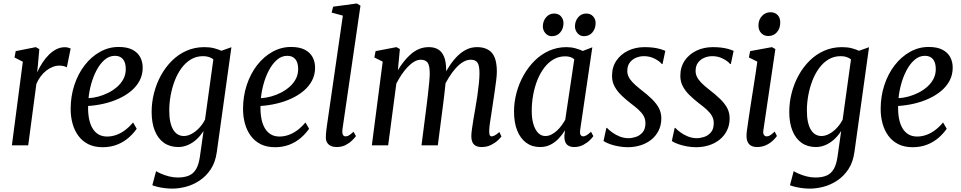

<svg xmlns="http://www.w3.org/2000/svg" viewBox="-20 -837 5533 1106"><path d="M48.5 0 111.5 -481.5 63.5 -506 70.5 -542.5 186.5 -565.5 206.5 -554 198.5 -463.5 194 -420Q207.5 -450 225 -476.5Q242.5 -503 262.8 -522.8Q283 -542.5 305.8 -553.8Q328.5 -565 353 -565Q363.5 -565 372 -562.8Q380.5 -560.5 387 -557.5L365 -449Q356.5 -454 345.5 -456.5Q334.5 -459 322 -459Q303 -459 283.5 -451.5Q264 -444 246.2 -430Q228.5 -416 214 -396.5Q199.5 -377 189.5 -353.5L142.5 0Z M767.5 -95.5Q748 -67 719.5 -42.5Q691 -18 653.8 -3.5Q616.5 11 571 11Q524 11 489.2 -6.2Q454.5 -23.5 431.8 -54.2Q409 -85 398 -124.8Q387 -164.5 387 -209.5Q387 -282 408.2 -346.8Q429.5 -411.5 467.5 -460.8Q505.5 -510 555.8 -538.2Q606 -566.5 663.5 -566.5Q712.5 -566.5 743 -550.5Q773.5 -534.5 787.8 -507.5Q802 -480.5 802 -447.5Q802 -406.5 784.5 -373Q767 -339.5 736 -313.5Q705 -287.5 664.8 -269Q624.5 -250.5 579.2 -240Q534 -229.5 487.5 -226.5Q486.5 -187.5 492.5 -155.2Q498.5 -123 512 -99.5Q525.5 -76 546.8 -63.2Q568 -50.5 597 -50.5Q622 -50.5 647 -58.8Q672 -67 697 -84.8Q722 -102.5 746.5 -131.5ZM642 -515.5Q609 -515.5 582.2 -492.2Q555.5 -469 536 -431.8Q516.5 -394.5 505 -352.2Q493.5 -310 490 -271.5Q518.5 -273 548.5 -281.2Q578.5 -289.5 606.2 -303.8Q634 -318 656.2 -338Q678.5 -358 691.5 -383.2Q704.5 -408.5 704.5 -438.5Q704.5 -477 688.2 -496.2Q672 -515.5 642 -515.5Z M1229 38Q1221 97.5 1194 138Q1167 178.5 1129.5 203.2Q1092 228 1050.8 238.8Q1009.5 249.5 972.5 249.5Q949.5 249.5 927 246.5Q904.5 243.5 886.2 239Q868 234.5 857.5 230L879 149Q889.5 155.5 909 164Q928.5 172.5 953.2 179Q978 185.5 1004.5 185.5Q1042 185.5 1068 174.5Q1094 163.5 1109.5 137.2Q1125 111 1131.5 65.5L1152.5 -82.5Q1133.5 -53 1110 -32.2Q1086.5 -11.5 1060.2 -0.8Q1034 10 1007 10Q959 10 924.5 -14.2Q890 -38.5 871.8 -83.8Q853.5 -129 853.5 -192.5Q853.5 -247 867.2 -301Q881 -355 907.2 -402.8Q933.5 -450.5 970.5 -487.2Q1007.5 -524 1054.8 -544.8Q1102 -565.5 1157 -565.5Q1189.5 -565.5 1213.8 -559Q1238 -552.5 1255 -544.5L1313 -565ZM1209 -495Q1200 -502.5 1185.2 -508Q1170.5 -513.5 1150 -513.5Q1111 -513.5 1080 -495Q1049 -476.5 1025.5 -444.5Q1002 -412.5 986.5 -372Q971 -331.5 963 -287.5Q955 -243.5 955 -200.5Q955 -162.5 961 -135Q967 -107.5 978.2 -89.2Q989.5 -71 1005 -62.2Q1020.5 -53.5 1039 -53.5Q1061.5 -53.5 1085 -66.5Q1108.5 -79.5 1128.5 -101.2Q1148.5 -123 1161 -148Z M1760.5 -95.5Q1741 -67 1712.5 -42.5Q1684 -18 1646.8 -3.5Q1609.5 11 1564 11Q1517 11 1482.2 -6.2Q1447.5 -23.5 1424.8 -54.2Q1402 -85 1391 -124.8Q1380 -164.5 1380 -209.5Q1380 -282 1401.2 -346.8Q1422.5 -411.5 1460.5 -460.8Q1498.5 -510 1548.8 -538.2Q1599 -566.5 1656.5 -566.5Q1705.5 -566.5 1736 -550.5Q1766.5 -534.5 1780.8 -507.5Q1795 -480.5 1795 -447.5Q1795 -406.5 1777.5 -373Q1760 -339.5 1729 -313.5Q1698 -287.5 1657.8 -269Q1617.5 -250.5 1572.2 -240Q1527 -229.5 1480.5 -226.5Q1479.5 -187.5 1485.5 -155.2Q1491.5 -123 1505 -99.5Q1518.5 -76 1539.8 -63.2Q1561 -50.5 1590 -50.5Q1615 -50.5 1640 -58.8Q1665 -67 1690 -84.8Q1715 -102.5 1739.5 -131.5ZM1635 -515.5Q1602 -515.5 1575.2 -492.2Q1548.5 -469 1529 -431.8Q1509.5 -394.5 1498 -352.2Q1486.5 -310 1483 -271.5Q1511.5 -273 1541.5 -281.2Q1571.5 -289.5 1599.2 -303.8Q1627 -318 1649.2 -338Q1671.5 -358 1684.5 -383.2Q1697.5 -408.5 1697.5 -438.5Q1697.5 -477 1681.2 -496.2Q1665 -515.5 1635 -515.5Z M1953 -94.5Q1950 -71.5 1955 -61.5Q1960 -51.5 1970 -51.5Q1980.5 -51.5 1989.5 -56.8Q1998.5 -62 2016.5 -78L2030.5 -53Q2023.5 -43 2008 -27.8Q1992.5 -12.5 1970.2 -1.2Q1948 10 1919.5 10Q1901 10 1887 4Q1873 -2 1864.8 -14.8Q1856.5 -27.5 1857 -47.5Q1857 -54.5 1857.8 -65.8Q1858.5 -77 1860.2 -90.2Q1862 -103.5 1863.5 -115L1955 -747L1890.5 -764.5L1899 -798.5L2035.5 -817L2056.5 -804.5Z M2283.5 -554.5 2272 -433Q2287.5 -458.5 2306.2 -482.2Q2325 -506 2346.8 -525Q2368.5 -544 2394.2 -554.8Q2420 -565.5 2450.5 -565.5Q2483 -565.5 2505 -551.8Q2527 -538 2538.5 -509Q2550 -480 2550 -434.5Q2550 -425.5 2549.8 -417.8Q2549.5 -410 2549.2 -403Q2549 -396 2548 -389.5L2530.5 -391.5Q2550 -428.5 2571.2 -460.2Q2592.5 -492 2616.5 -515.5Q2640.5 -539 2668 -552.2Q2695.5 -565.5 2728 -565.5Q2784.5 -565.5 2813.2 -532.8Q2842 -500 2842 -424Q2842 -404.5 2838.2 -373.5Q2834.5 -342.5 2829.2 -307.5Q2824 -272.5 2819 -239Q2815 -209 2810 -179Q2805 -149 2801.5 -123.8Q2798 -98.5 2798 -81.5Q2798 -64 2801.5 -57.8Q2805 -51.5 2812.5 -51.5Q2819 -51.5 2829.8 -56.8Q2840.5 -62 2856.5 -76.5L2868.5 -51Q2863.5 -43.5 2848 -28.8Q2832.5 -14 2808.5 -2Q2784.5 10 2754.5 10Q2732.5 10 2719.5 2.2Q2706.5 -5.5 2700.8 -19.2Q2695 -33 2695 -51.5Q2695 -67.5 2698.5 -92.8Q2702 -118 2707 -148.5Q2712 -179 2717.5 -210Q2724 -244.5 2729.5 -283Q2735 -321.5 2738.5 -356.2Q2742 -391 2742 -414.5Q2742 -459.5 2730.5 -476.2Q2719 -493 2691.5 -493Q2670 -493 2648.5 -480.5Q2627 -468 2606.2 -445.2Q2585.5 -422.5 2565.8 -391Q2546 -359.5 2528.5 -321L2549.5 -397.5Q2548.5 -379 2546 -352.8Q2543.5 -326.5 2540 -297Q2536.5 -267.5 2533 -239.5L2502 0H2408L2436.5 -222Q2441 -256 2445.2 -293.5Q2449.5 -331 2452.5 -363.2Q2455.5 -395.5 2455.5 -412.5Q2455.5 -460.5 2442.8 -476.8Q2430 -493 2404 -493Q2385.5 -493 2366.5 -482Q2347.5 -471 2329 -451.8Q2310.5 -432.5 2293.8 -407.8Q2277 -383 2263 -355.5L2216 0H2122L2184.5 -482L2136.5 -506L2143.5 -542.5L2263.5 -565.5Z M3322.5 -92Q3319 -66.5 3325 -59Q3331 -51.5 3340 -51.5Q3348 -51.5 3359 -58Q3370 -64.5 3384.5 -78L3398 -53Q3394 -46 3379 -30.8Q3364 -15.5 3340.5 -2.8Q3317 10 3286.5 10Q3260.5 10 3245.5 -4.5Q3230.5 -19 3231 -54.5L3235 -86.5Q3217.5 -59 3196.5 -37.2Q3175.5 -15.5 3149.5 -2.8Q3123.5 10 3090.5 10Q3044.5 10 3011 -14.8Q2977.5 -39.5 2959.2 -85.2Q2941 -131 2941 -194.5Q2941 -249.5 2955.5 -303.2Q2970 -357 2996.8 -404.2Q3023.5 -451.5 3060.5 -488Q3097.5 -524.5 3143.8 -545Q3190 -565.5 3243 -565.5Q3270 -565.5 3294.5 -558.8Q3319 -552 3337 -543.5L3392 -564.5ZM3288 -495.5Q3278 -504.5 3265 -508.5Q3252 -512.5 3235.5 -512.5Q3199.5 -512.5 3169.5 -495.5Q3139.5 -478.5 3116 -448Q3092.5 -417.5 3076.2 -377.5Q3060 -337.5 3051.5 -291.5Q3043 -245.5 3043 -197.5Q3043 -153 3053 -120.5Q3063 -88 3080.5 -70.8Q3098 -53.5 3121.5 -53.5Q3139.5 -53.5 3156.2 -62Q3173 -70.5 3188 -84.2Q3203 -98 3215 -114.5Q3227 -131 3236 -147ZM3158 -628.5Q3136.5 -628.5 3121.5 -646Q3106.5 -663.5 3107 -687Q3108 -717 3126.2 -738Q3144.5 -759 3172 -759Q3198 -759 3212 -742.2Q3226 -725.5 3226 -703Q3225.5 -671.5 3207.2 -650Q3189 -628.5 3158 -628.5ZM3343 -628.5Q3321.5 -628.5 3306.5 -646Q3291.5 -663.5 3292 -687Q3293 -717 3311 -738Q3329 -759 3357 -759Q3382.5 -759 3397 -742.2Q3411.5 -725.5 3411 -703Q3410.5 -671.5 3392.2 -650Q3374 -628.5 3343 -628.5Z M3796.5 -468.5H3792Q3779 -485 3750.8 -499.2Q3722.5 -513.5 3689.5 -513.5Q3665.5 -513.5 3643.5 -504.2Q3621.5 -495 3607.5 -476.2Q3593.5 -457.5 3593.5 -428.5Q3593.5 -411 3601 -395Q3608.5 -379 3624.8 -362Q3641 -345 3667.5 -324Q3709 -292.5 3736 -265.8Q3763 -239 3776.2 -213Q3789.5 -187 3789.5 -155Q3789.5 -116 3774 -85Q3758.5 -54 3731.8 -32.5Q3705 -11 3670 0Q3635 11 3596 11Q3570.5 11 3543.8 6.2Q3517 1.5 3494.5 -6.5Q3472 -14.5 3456.5 -24.5L3473 -100.5H3476Q3488 -88 3507 -74Q3526 -60 3550.2 -50.5Q3574.5 -41 3600.5 -41Q3620.5 -41 3643.2 -48.5Q3666 -56 3682 -75Q3698 -94 3698 -127.5Q3698 -151.5 3686.8 -170.5Q3675.5 -189.5 3656.5 -206.5Q3637.5 -223.5 3614 -241Q3585 -263.5 3560.2 -287.2Q3535.5 -311 3520.5 -338.5Q3505.5 -366 3505.5 -400Q3505.5 -450.5 3530.5 -487.5Q3555.5 -524.5 3598 -545Q3640.5 -565.5 3693 -565.5Q3722 -565.5 3743.8 -562.5Q3765.5 -559.5 3782.2 -554.8Q3799 -550 3812.5 -544Z M4190 -468.5H4185.5Q4172.5 -485 4144.2 -499.2Q4116 -513.5 4083 -513.5Q4059 -513.5 4037 -504.2Q4015 -495 4001 -476.2Q3987 -457.5 3987 -428.5Q3987 -411 3994.5 -395Q4002 -379 4018.2 -362Q4034.5 -345 4061 -324Q4102.5 -292.5 4129.5 -265.8Q4156.5 -239 4169.8 -213Q4183 -187 4183 -155Q4183 -116 4167.5 -85Q4152 -54 4125.2 -32.5Q4098.5 -11 4063.5 0Q4028.5 11 3989.5 11Q3964 11 3937.2 6.2Q3910.5 1.5 3888 -6.5Q3865.5 -14.5 3850 -24.5L3866.5 -100.5H3869.5Q3881.5 -88 3900.5 -74Q3919.5 -60 3943.8 -50.5Q3968 -41 3994 -41Q4014 -41 4036.8 -48.5Q4059.5 -56 4075.5 -75Q4091.5 -94 4091.5 -127.5Q4091.5 -151.5 4080.2 -170.5Q4069 -189.5 4050 -206.5Q4031 -223.5 4007.5 -241Q3978.5 -263.5 3953.8 -287.2Q3929 -311 3914 -338.5Q3899 -366 3899 -400Q3899 -450.5 3924 -487.5Q3949 -524.5 3991.5 -545Q4034 -565.5 4086.5 -565.5Q4115.5 -565.5 4137.2 -562.5Q4159 -559.5 4175.8 -554.8Q4192.5 -550 4206 -544Z M4340 10Q4321.5 10 4306.5 2.2Q4291.5 -5.5 4284.5 -25.2Q4277.5 -45 4282 -81Q4286 -112 4292.5 -154.8Q4299 -197.5 4306.2 -244.8Q4313.5 -292 4320.8 -338Q4328 -384 4333.8 -421.8Q4339.5 -459.5 4342.5 -482L4294 -506L4301 -542.5L4426.5 -565.5L4446.5 -554.5L4377.5 -88Q4374.5 -68.5 4380.5 -60Q4386.5 -51.5 4396.5 -51.5Q4407 -51.5 4416.8 -57.8Q4426.5 -64 4442.5 -79L4455.5 -53.5Q4445 -38.5 4428.2 -23.8Q4411.5 -9 4389.5 0.5Q4367.5 10 4340 10ZM4406 -629.5Q4381 -629.5 4364.8 -646.5Q4348.5 -663.5 4349 -691.5Q4349.5 -724 4369.5 -745.2Q4389.5 -766.5 4419 -766.5Q4444.5 -766.5 4459.8 -750Q4475 -733.5 4474.5 -707.5Q4474.5 -673 4455.2 -651.2Q4436 -629.5 4406 -629.5Z M4902 38Q4894 97.5 4867 138Q4840 178.5 4802.5 203.2Q4765 228 4723.8 238.8Q4682.5 249.5 4645.5 249.5Q4622.5 249.5 4600 246.5Q4577.5 243.5 4559.2 239Q4541 234.5 4530.5 230L4552 149Q4562.5 155.5 4582 164Q4601.5 172.5 4626.2 179Q4651 185.5 4677.5 185.5Q4715 185.5 4741 174.5Q4767 163.5 4782.5 137.2Q4798 111 4804.5 65.5L4825.5 -82.5Q4806.5 -53 4783 -32.2Q4759.5 -11.5 4733.2 -0.8Q4707 10 4680 10Q4632 10 4597.5 -14.2Q4563 -38.5 4544.8 -83.8Q4526.5 -129 4526.5 -192.5Q4526.5 -247 4540.2 -301Q4554 -355 4580.2 -402.8Q4606.5 -450.5 4643.5 -487.2Q4680.5 -524 4727.8 -544.8Q4775 -565.5 4830 -565.5Q4862.5 -565.5 4886.8 -559Q4911 -552.5 4928 -544.5L4986 -565ZM4882 -495Q4873 -502.5 4858.2 -508Q4843.5 -513.5 4823 -513.5Q4784 -513.5 4753 -495Q4722 -476.5 4698.5 -444.5Q4675 -412.5 4659.5 -372Q4644 -331.5 4636 -287.5Q4628 -243.5 4628 -200.5Q4628 -162.5 4634 -135Q4640 -107.5 4651.2 -89.2Q4662.5 -71 4678 -62.2Q4693.5 -53.5 4712 -53.5Q4734.5 -53.5 4758 -66.5Q4781.5 -79.5 4801.5 -101.2Q4821.5 -123 4834 -148Z M5433.5 -95.5Q5414 -67 5385.5 -42.5Q5357 -18 5319.8 -3.5Q5282.5 11 5237 11Q5190 11 5155.2 -6.2Q5120.5 -23.5 5097.8 -54.2Q5075 -85 5064 -124.8Q5053 -164.5 5053 -209.5Q5053 -282 5074.2 -346.8Q5095.5 -411.5 5133.5 -460.8Q5171.5 -510 5221.8 -538.2Q5272 -566.5 5329.5 -566.5Q5378.5 -566.5 5409 -550.5Q5439.5 -534.5 5453.8 -507.5Q5468 -480.5 5468 -447.5Q5468 -406.5 5450.5 -373Q5433 -339.5 5402 -313.5Q5371 -287.5 5330.8 -269Q5290.5 -250.5 5245.2 -240Q5200 -229.5 5153.5 -226.5Q5152.5 -187.5 5158.5 -155.2Q5164.5 -123 5178 -99.5Q5191.5 -76 5212.8 -63.2Q5234 -50.5 5263 -50.5Q5288 -50.5 5313 -58.8Q5338 -67 5363 -84.8Q5388 -102.5 5412.5 -131.5ZM5308 -515.5Q5275 -515.5 5248.2 -492.2Q5221.5 -469 5202 -431.8Q5182.5 -394.5 5171 -352.2Q5159.5 -310 5156 -271.5Q5184.5 -273 5214.5 -281.2Q5244.5 -289.5 5272.2 -303.8Q5300 -318 5322.2 -338Q5344.5 -358 5357.5 -383.2Q5370.5 -408.5 5370.5 -438.5Q5370.5 -477 5354.2 -496.2Q5338 -515.5 5308 -515.5Z"/></svg>

Font: Merriweather 24pt SemiCondensed
Style: Italic
Weight: 400
Width: 4
Italic angle: -7.8°
Designer: Eben Sorkin
Foundry: Eben Sorkin
Version: Version 2.101